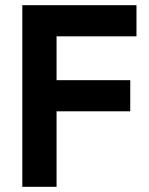

<svg xmlns="http://www.w3.org/2000/svg" viewBox="-20 -720 574 740"><path d="M66 0V-700H506V-580H198V-411H482V-291H198V0Z"/></svg>

Font: Space Grotesk
Style: Bold
Weight: 700
Designer: Florian Karsten
Foundry: Florian Karsten
Version: Version 2.000